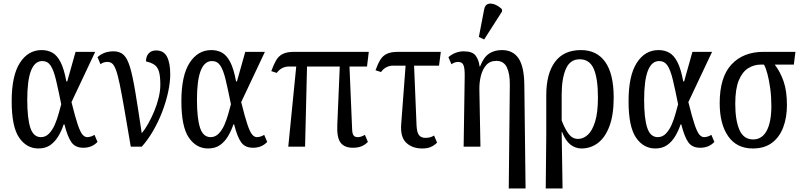

<svg xmlns="http://www.w3.org/2000/svg" viewBox="-20 -829 4528 1085"><path d="M197 10Q130 10 88 -51.5Q46 -113 46 -257Q46 -402 92.5 -474Q139 -546 215 -546Q249 -546 275.5 -531.5Q302 -517 322 -478.5Q342 -440 355 -369H360L407 -536H518L384 -252Q405 -167 419.5 -124.5Q434 -82 446.5 -68Q459 -54 473 -54Q481 -54 492 -57Q503 -60 514 -67L531 -27Q500 6 451 6Q406 6 384 -24.5Q362 -55 344 -126H340Q328 -90 309.5 -59Q291 -28 264 -9Q237 10 197 10ZM211 -54Q238 -54 257.5 -74.5Q277 -95 290 -125.5Q303 -156 311.5 -187Q320 -218 326 -240Q309 -325 296 -379Q283 -433 266 -458.5Q249 -484 219 -484Q134 -484 134 -266Q134 -160 151.5 -107Q169 -54 211 -54Z M719 0Q697 -130 682 -216.5Q667 -303 656 -355.5Q645 -408 635 -434.5Q625 -461 614 -470Q603 -479 587 -479Q577 -479 567.5 -476.5Q558 -474 548 -466L531 -506Q567 -539 622 -539Q657 -539 678.5 -519Q700 -499 715 -448.5Q730 -398 745 -307.5Q760 -217 781 -76Q798 -96 816.5 -128.5Q835 -161 851 -199Q867 -237 876.5 -276.5Q886 -316 886 -350Q886 -400 878 -425.5Q870 -451 852.5 -463Q835 -475 805 -482Q805 -511 820.5 -527.5Q836 -544 862 -544Q905 -544 923.5 -509Q942 -474 942 -409Q942 -363 930 -308Q918 -253 896.5 -197Q875 -141 845.5 -90Q816 -39 781 0Z M1156 10Q1089 10 1047 -51.5Q1005 -113 1005 -257Q1005 -402 1051.5 -474Q1098 -546 1174 -546Q1208 -546 1234.5 -531.5Q1261 -517 1281 -478.5Q1301 -440 1314 -369H1319L1366 -536H1477L1343 -252Q1364 -167 1378.5 -124.5Q1393 -82 1405.5 -68Q1418 -54 1432 -54Q1440 -54 1451 -57Q1462 -60 1473 -67L1490 -27Q1459 6 1410 6Q1365 6 1343 -24.5Q1321 -55 1303 -126H1299Q1287 -90 1268.5 -59Q1250 -28 1223 -9Q1196 10 1156 10ZM1170 -54Q1197 -54 1216.5 -74.5Q1236 -95 1249 -125.5Q1262 -156 1270.5 -187Q1279 -218 1285 -240Q1268 -325 1255 -379Q1242 -433 1225 -458.5Q1208 -484 1178 -484Q1093 -484 1093 -266Q1093 -160 1110.5 -107Q1128 -54 1170 -54Z M1609 0 1654 -453H1610Q1594 -453 1576.5 -445Q1559 -437 1544 -417L1513 -427Q1526 -463 1540 -487.5Q1554 -512 1577.5 -524Q1601 -536 1641 -536H2064L2054 -453H1955L1970 -96Q1971 -74 1978 -64Q1985 -54 2001 -54Q2012 -54 2022 -57.5Q2032 -61 2042 -67L2059 -27Q2041 -9 2021 -1.5Q2001 6 1975 6Q1926 6 1904.5 -23Q1883 -52 1886 -122L1900 -453H1715L1704 0Z M2366 10Q2310 10 2276 -22Q2242 -54 2247 -125L2272 -458H2199Q2183 -458 2165.5 -450Q2148 -442 2133 -422L2102 -432Q2115 -468 2129 -491Q2143 -514 2166.5 -525Q2190 -536 2230 -536H2471L2461 -458H2320L2334 -119Q2336 -79 2348.5 -64.5Q2361 -50 2383 -50Q2399 -50 2410 -53Q2421 -56 2433 -63L2450 -23Q2433 -6 2413.5 2Q2394 10 2366 10Z M2855 236 2861 -347Q2862 -411 2844.5 -448Q2827 -485 2785 -485Q2749 -485 2728 -461.5Q2707 -438 2697.5 -400.5Q2688 -363 2689 -321L2695 0H2600L2606 -393Q2607 -441 2599.5 -460Q2592 -479 2570 -479Q2561 -479 2552 -476.5Q2543 -474 2531 -466L2514 -506Q2534 -523 2556 -531Q2578 -539 2600 -539Q2650 -539 2668 -514.5Q2686 -490 2690 -454H2693Q2713 -505 2743 -525.5Q2773 -546 2816 -546Q2879 -546 2910.5 -499Q2942 -452 2943 -349L2950 236ZM2716 -606 2686 -620 2716 -776Q2721 -802 2739 -807Q2757 -812 2779 -802.5Q2801 -793 2817 -776V-764Z M3064 236 3067 -66V-291Q3067 -413 3116.5 -479.5Q3166 -546 3263 -546Q3353 -546 3400.5 -478.5Q3448 -411 3448 -278Q3448 -180 3424 -116Q3400 -52 3359 -21Q3318 10 3266 10Q3232 10 3204 -11.5Q3176 -33 3156 -84H3154L3159 236ZM3247 -44Q3276 -44 3301.5 -67Q3327 -90 3343 -141.5Q3359 -193 3359 -278Q3359 -385 3335.5 -439.5Q3312 -494 3256 -494Q3201 -494 3177.5 -439Q3154 -384 3154 -293V-148Q3173 -99 3194 -71.5Q3215 -44 3247 -44Z M3683 10Q3616 10 3574 -51.5Q3532 -113 3532 -257Q3532 -402 3578.5 -474Q3625 -546 3701 -546Q3735 -546 3761.5 -531.5Q3788 -517 3808 -478.5Q3828 -440 3841 -369H3846L3893 -536H4004L3870 -252Q3891 -167 3905.5 -124.5Q3920 -82 3932.5 -68Q3945 -54 3959 -54Q3967 -54 3978 -57Q3989 -60 4000 -67L4017 -27Q3986 6 3937 6Q3892 6 3870 -24.5Q3848 -55 3830 -126H3826Q3814 -90 3795.5 -59Q3777 -28 3750 -9Q3723 10 3683 10ZM3697 -54Q3724 -54 3743.5 -74.5Q3763 -95 3776 -125.5Q3789 -156 3797.5 -187Q3806 -218 3812 -240Q3795 -325 3782 -379Q3769 -433 3752 -458.5Q3735 -484 3705 -484Q3620 -484 3620 -266Q3620 -160 3637.5 -107Q3655 -54 3697 -54Z M4234 10Q4143 10 4095 -59Q4047 -128 4047 -246Q4047 -393 4113.5 -464.5Q4180 -536 4295 -536H4475L4466 -464H4358Q4389 -424 4408 -369.5Q4427 -315 4427 -235Q4427 -165 4406 -109.5Q4385 -54 4342.5 -22Q4300 10 4234 10ZM4236 -41Q4286 -41 4312.5 -90Q4339 -139 4339 -230Q4339 -283 4332.5 -330Q4326 -377 4316.5 -412.5Q4307 -448 4297 -464H4279Q4241 -464 4208 -443.5Q4175 -423 4155 -375Q4135 -327 4135 -242Q4135 -150 4158.5 -95.5Q4182 -41 4236 -41Z"/></svg>

Font: Noto Serif ExtraCondensed
Style: Regular
Weight: 400
Width: 2
Designer: Monotype Design Team
Foundry: Monotype Imaging Inc.
Version: Version 2.015